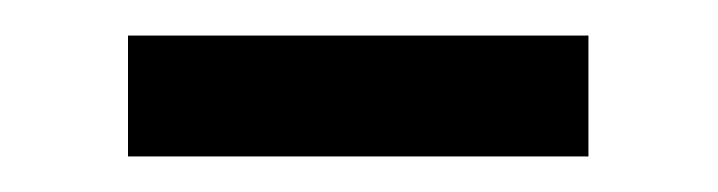

<svg xmlns="http://www.w3.org/2000/svg" viewBox="-20 -588 404 108"><path d="M52 -568H311V-500H52Z"/></svg>

Font: Rasa SemiBold
Style: Regular
Weight: 600
Designer: Anna Giedrys (Yrsa+Rasa design), David Brezina (Yrsa art-direction, Rasa art-direction, design)
Foundry: Rosetta Type Foundry
Version: Version 2.004